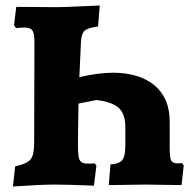

<svg xmlns="http://www.w3.org/2000/svg" viewBox="-20 -670 702 697"><path d="M647 -69 639 2 509 0 375 2 381 -73Q413 -75 424 -89Q435 -103 435 -142V-203Q436 -254 412.5 -277Q389 -300 330 -307L265 -294Q263 -186 263 -143Q263 -114 265.5 -100.5Q268 -87 275.5 -81.5Q283 -76 300 -76Q315 -76 324 -77L330 -69L321 4Q225 0 178 0Q130 0 27 7L35 -66Q77 -75 90.5 -91Q104 -107 104 -149L105 -518Q105 -549 97.5 -559.5Q90 -570 69 -570Q58 -570 38 -568L31 -579L39 -645L187 -644Q212 -644 272 -647L342 -650L336 -574Q299 -569 287.5 -559Q276 -549 274 -520L268 -390Q338 -406 389 -406Q486 -406 541 -360Q596 -314 596 -229V-138Q596 -99 601 -88Q606 -77 624 -77Q634 -77 641 -78Z"/></svg>

Font: Alegreya ExtraBold
Style: Regular
Weight: 800
Designer: Juan Pablo del Peral
Foundry: Huerta Tipografica
Version: Version 2.007; ttfautohint (v1.6)